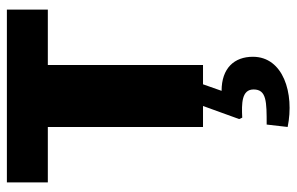

<svg xmlns="http://www.w3.org/2000/svg" viewBox="-172 -438 862 558"><g transform="rotate(-90 259.0 -159.0)"><path d="M349 0V-451H510V-570H8V-451H169V0H230L192 105L196 114C237 112 278 112 278 147C278 185 242 185 176 185L169 246C267 266 373 233 373 145C373 91 340 54 274 54L293 0Z"/></g></svg>

Font: FilmFarsi Display
Style: Regular
Weight: 400
Designer: Borna Izadpanah
Foundry: Borna Izadpanah
Version: Version 1.000;PS 001.000;hotconv 1.0.88;makeotf.lib2.5.64775